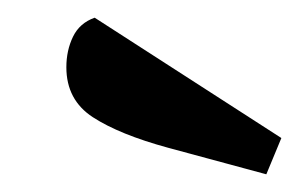

<svg xmlns="http://www.w3.org/2000/svg" viewBox="-20 -789 338 217"><path d="M55 -713Q55 -732 62.5 -747.5Q70 -763 87 -769L298 -633L281 -592L170 -622Q115 -637 85 -656.5Q55 -676 55 -713Z"/></svg>

Font: Sansita SW
Style: Italic
Weight: 400
Italic angle: -11°
Designer: Pablo Cosgaya
Foundry: Omnibus-Type
Version: Version 1.000